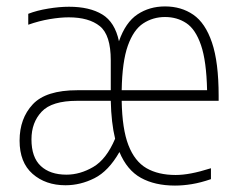

<svg xmlns="http://www.w3.org/2000/svg" viewBox="-20 -569 739 598"><path d="M184 8Q122 8 81.5 -27.5Q41 -63 41 -131Q41 -200 82 -244Q123 -288 221 -288H325V-381Q325 -460 291 -487.5Q257 -515 194 -515Q168 -515 135 -509.5Q102 -504 68 -492V-526Q95 -536.5 130 -542.2Q165 -548 195 -548Q259 -548 298.5 -524Q338 -500 350.5 -440.5Q371 -499.5 408.2 -524.2Q445.5 -549 494 -549Q544.5 -549 582 -523.2Q619.5 -497.5 640.2 -436.5Q661 -375.5 661 -270V-255H359Q360.5 -167 380 -116.8Q399.5 -66.5 436.2 -45.2Q473 -24 527 -24Q549 -24 575.5 -29Q602 -34 637 -45V-11Q605 0 577.5 4.5Q550 9 525 9Q462.5 9 419 -15Q375.5 -39 352 -95.5Q318 -36 274.2 -14Q230.5 8 184 8ZM494 -516Q456.5 -516 426.2 -496.2Q396 -476.5 378.2 -426.8Q360.5 -377 359 -288H625Q623 -379 606 -428.5Q589 -478 560.2 -497Q531.5 -516 494 -516ZM187 -25Q229.5 -25 270.5 -49Q311.5 -73 338.5 -137Q326.5 -186.5 325 -255H220Q141.5 -255 109.8 -221.2Q78 -187.5 78 -135Q78 -79 107 -52Q136 -25 187 -25Z"/></svg>

Font: Encode Sans Cnd Th
Style: Regular
Weight: 100
Width: 3
Designer: Multiple Designers
Foundry: Impallari Type
Version: Version 3.002; ttfautohint (v1.8.3) -l 8 -r 50 -G 200 -x 14 